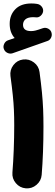

<svg xmlns="http://www.w3.org/2000/svg" viewBox="-25 -992 316 1096"><path d="M-2.9 -712.4Q-8.3 -726.6 -1 -741.9Q6.3 -757.3 21.5 -762.2L58.6 -774.9Q30.3 -806.2 30.3 -856Q30.3 -906.2 62.3 -939.2Q94.2 -972.2 154.3 -972.2Q171.9 -972.2 186.5 -969.7Q202.6 -967.3 212.6 -954.8Q222.7 -942.4 221.2 -927.7Q219.2 -912.6 206.8 -901.6Q194.3 -890.6 178.7 -893.1Q171.9 -894 165.5 -894Q134.3 -894 120.4 -881.8Q106.4 -869.6 106.4 -850.6Q106.4 -814.5 152.3 -814.5Q164.1 -814.5 176.5 -817.4Q189 -820.3 219.7 -831.1Q235.8 -836.4 251 -827.9Q266.1 -819.3 269.5 -803.2Q272.9 -788.6 265.6 -775.1Q258.3 -761.7 245.1 -757.8L46.9 -688Q32.2 -683.1 17.3 -690.2Q2.4 -697.3 -2.9 -712.4ZM34.7 -558.1Q30.3 -592.3 51.3 -620.1Q72.3 -647.9 106.4 -652.3Q140.6 -656.7 168.5 -635.7Q196.3 -614.7 200.7 -580.6Q209.5 -514.6 214.4 -464.8Q219.2 -415 221.2 -369.1Q223.1 -323.2 223.1 -268.6Q223.1 -196.3 220.5 -125Q217.8 -53.7 212.9 6.3Q210 40.5 183.3 63.2Q156.7 85.9 122.1 83Q87.9 80.1 65.4 53.5Q43 26.9 45.9 -7.3Q50.8 -67.9 53.5 -137.9Q56.2 -208 56.2 -277.3Q56.2 -325.2 54.4 -364.3Q52.7 -403.3 48.1 -448.2Q43.5 -493.2 34.7 -558.1Z"/></svg>

Font: Mikhak-FD Black
Style: Regular
Weight: 900
Designer: Amin Abedi
Version: Version 3.2